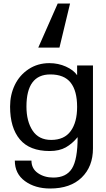

<svg xmlns="http://www.w3.org/2000/svg" viewBox="-20 -870 600 1088"><path d="M196.8 -600.1 307.1 -850.1H377L316.9 -600.1ZM129.9 -266.1Q129.9 -182.6 164.8 -129.9Q199.7 -77.1 270 -77.1Q344.2 -77.1 380.6 -127.2Q417 -177.2 417 -264.2Q417 -355 380.4 -401.6Q343.8 -448.2 265.1 -448.2Q129.9 -448.2 129.9 -266.1ZM37.1 -266.1Q37.1 -333 64 -388.7Q90.8 -444.3 142.3 -478.3Q193.8 -512.2 259.8 -512.2Q310.1 -512.2 353.5 -492.7Q397 -473.1 417 -443.8V-499H506.8V-28.8Q506.8 73.7 442.9 136Q378.9 198.2 264.2 198.2Q178.7 198.2 121.3 156.2Q64 114.3 64 40H158.2Q158.2 85.4 194.6 110.8Q231 136.2 282.2 136.2Q355.5 136.2 387.7 85Q419.9 33.7 419.9 -92.8Q389.6 -55.7 352.8 -34.9Q315.9 -14.2 261.2 -14.2Q147.9 -14.2 92.5 -80.1Q37.1 -146 37.1 -266.1Z"/></svg>

Font: Perun
Style: Regular
Weight: 400
Version: Version 1.0000